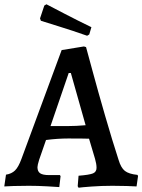

<svg xmlns="http://www.w3.org/2000/svg" viewBox="-33 -868 665 897"><path d="M330 2 334 -47Q385 -51 401.5 -58Q418 -65 418 -84Q418 -102 411 -126L383 -220Q358 -221 285 -221Q236 -221 182 -214L150 -122Q142 -96 142 -87Q142 -67 154.5 -58.5Q167 -50 196 -50H247L250 -45L244 6Q231 5 187 2.5Q143 0 102 0Q63 0 30.5 1Q-2 2 -13 3L-5 -52Q21 -56 37 -71.5Q53 -87 67 -125L255 -634L359 -651L369 -648Q376 -623 400 -534Q424 -445 458 -327.5Q492 -210 521 -121Q532 -84 550.5 -69.5Q569 -55 609 -51L612 -46L605 3Q593 2 559.5 1Q526 0 492 0Q441 0 394 3.5Q347 7 334 9ZM283 -279Q323 -279 367 -283L298 -527H288L203 -279ZM158 -771 154 -782 174 -842 184 -848Q203 -838 267.5 -804.5Q332 -771 394 -741L384 -707L374 -701Q306 -725 241 -745Q176 -765 158 -771Z"/></svg>

Font: Alegreya Medium
Style: Regular
Weight: 500
Designer: Juan Pablo del Peral
Foundry: Huerta Tipografica
Version: Version 2.007; ttfautohint (v1.6)